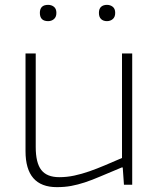

<svg xmlns="http://www.w3.org/2000/svg" viewBox="-20 -760 652 790"><path d="M178 -673Q144 -673 144 -707Q144 -740 178 -740Q192 -740 202 -732Q212 -724 212 -707Q212 -690 202 -681.5Q192 -673 178 -673ZM420 -673Q405 -673 396 -681.5Q387 -690 387 -707Q387 -724 396 -732Q405 -740 420 -740Q434 -740 444 -732Q454 -724 454 -707Q454 -690 444 -681.5Q434 -673 420 -673ZM214 10Q85 10 85 -138V-540H127V-155Q127 -90 150 -60.5Q173 -31 224 -31Q255 -31 285.5 -37.5Q316 -44 347.5 -55Q379 -66 412 -80Q445 -94 482 -110V-540H524V0H490L485 -71H481Q430 -50 394 -34.5Q358 -19 329 -9.5Q300 0 273 5Q246 10 214 10Z"/></svg>

Font: Encode Sans Wide
Style: Thin
Weight: 100
Designer: Pablo Impallari, Andres Torresi
Foundry: Pablo Impallari, Andres Torresi
Version: Version 1.000; ttfautohint (v1.00) -l 8 -r 50 -G 200 -x 14 -